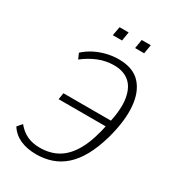

<svg xmlns="http://www.w3.org/2000/svg" viewBox="-209 -994 1012 1119"><g transform="rotate(30 297.5 -434.5)"><path d="M210 8Q149 8 103 -12.5Q57 -33 30 -75L57 -107Q86 -71 123 -53.5Q160 -36 210 -36Q280 -36 333 -67.5Q386 -99 424 -168.5Q462 -238 485 -355L510 -336H164L171 -380H519L487 -362Q511 -468 499.5 -536Q488 -604 448.5 -636.5Q409 -669 347 -669Q293 -669 243 -649Q193 -629 147 -593L131 -630Q162 -658 198 -676Q234 -694 273.5 -703.5Q313 -713 353 -713Q449 -713 498.5 -659.5Q548 -606 555.5 -512Q563 -418 529 -294Q505 -210 473 -152.5Q441 -95 400.5 -59.5Q360 -24 312 -8Q264 8 210 8ZM401 -817 411 -877H472L462 -817ZM251 -817 262 -877H323L313 -817Z"/></g></svg>

Font: Nunito Sans 7pt Condensed ExtraLight
Style: Italic
Weight: 250
Width: 3
Italic angle: -9°
Designer: Vernon Adams
Foundry: Vernon Adams
Version: Version 3.101;gftools[0.9.27]